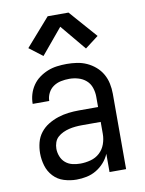

<svg xmlns="http://www.w3.org/2000/svg" viewBox="-86 -822 672 890"><g transform="rotate(-10 250.0 -376.5)"><path d="M202 8Q172 8 143 -1Q114 -10 93.5 -32Q73 -54 64.5 -83Q56 -112 56 -141Q56 -167 62.5 -192Q69 -217 84.5 -237Q100 -257 122 -270.5Q144 -284 168.5 -292Q193 -300 218 -303Q243 -306 269 -306H358V-355Q358 -376 351 -397Q344 -418 328 -432Q312 -446 291 -452Q270 -458 249 -458Q229 -458 209.5 -454Q190 -450 174 -439Q158 -428 149 -410Q140 -392 140 -373H62Q62 -396 68.5 -418Q75 -440 88 -459Q101 -478 119.5 -491.5Q138 -505 159 -513.5Q180 -522 203 -525Q226 -528 249 -528Q273 -528 297 -524.5Q321 -521 343 -511Q365 -501 383.5 -485Q402 -469 414 -448Q426 -427 431 -403Q436 -379 436 -355V0H358V-86Q349 -64 332.5 -45.5Q316 -27 295 -14.5Q274 -2 250 3Q226 8 202 8ZM232 -62Q256 -62 280.5 -68.5Q305 -75 323 -91.5Q341 -108 349.5 -131.5Q358 -155 358 -180V-236H269Q254 -236 238.5 -234.5Q223 -233 208.5 -229.5Q194 -226 180 -219.5Q166 -213 155 -203Q144 -193 139 -178.5Q134 -164 134 -149Q134 -131 141 -113Q148 -95 162 -83Q176 -71 194.5 -66.5Q213 -62 232 -62ZM150 -583 87 -631 201 -761H299L413 -631L350 -583L250 -703Z"/></g></svg>

Font: Iosevka www.saffi
Style: Regular
Weight: 400
Monospace: yes
Designer: Belleve Invis
Foundry: Belleve Invis
Version: Version 22.0.2; ttfautohint (v1.8.3)